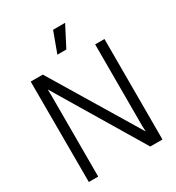

<svg xmlns="http://www.w3.org/2000/svg" viewBox="-218 -1079 1115 1213"><g transform="rotate(-30 339.0 -473.0)"><path d="M69.8 -732.9H158.2L542 -96.2L540 -138.2V-732.9H607.9V0H519L138.2 -636.2L139.2 -595.2V0H70.8ZM300.8 -795.9 356 -945.8H443.8L366.2 -795.9Z"/></g></svg>

Font: Kreadon
Style: Regular
Weight: 400
Designer: kohakuno
Foundry: StudioGnu
Version: Version 1.000;Glyphs 3.1.2 (3151)